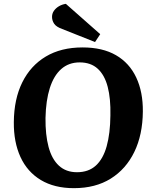

<svg xmlns="http://www.w3.org/2000/svg" viewBox="-20 -965 801 1000"><path d="M52 -329Q53 -449 96 -536Q139 -623 218.5 -670.5Q298 -718 410 -718Q514 -718 584 -677.5Q654 -637 689.5 -561.5Q725 -486 724 -384Q723 -263 679.5 -173.5Q636 -84 556.5 -34.5Q477 15 365 15Q263 15 192.5 -27.5Q122 -70 86.5 -147.5Q51 -225 52 -329ZM217 -351Q216 -263 233 -199.5Q250 -136 287 -102Q324 -68 381 -68Q441 -68 479 -102.5Q517 -137 535.5 -203Q554 -269 555 -364Q557 -451 541 -512.5Q525 -574 489 -607Q453 -640 395 -640Q338 -640 299 -605.5Q260 -571 239.5 -506.5Q219 -442 217 -351ZM502 -787 475 -746 304 -814Q273 -825 262 -841.5Q251 -858 251 -877Q251 -895 261 -909Q271 -923 287 -932.5Q303 -942 323 -945Z"/></svg>

Font: Literata 18pt
Style: Bold Italic
Weight: 700
Italic angle: -2°
Designer: Latin by Veronika Burian and Jose Scaglione. Greek by Irene Vlachou. Cyrillic by Vera Evstafieva
Foundry: TypeTogether
Version: Version 3.103;gftools[0.9.29]